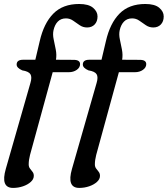

<svg xmlns="http://www.w3.org/2000/svg" viewBox="-27 -734 821 940"><path d="M54.5 -418Q54.5 -441.5 86.5 -441.5H146L167.5 -532.5Q187.5 -620 234 -667.2Q280.5 -714.5 360.5 -714.5Q406.5 -714.5 428.5 -696Q450.5 -677.5 450.5 -653.5Q450.5 -629 436.5 -614.2Q422.5 -599.5 399.5 -599.5Q379 -599.5 362.8 -610.8Q346.5 -622 330.8 -633Q315 -644 296 -644Q271.5 -644 256.2 -628.5Q241 -613 235 -586Q230.5 -565.5 235.8 -541.2Q241 -517 246 -491.2Q251 -465.5 247 -441.5L333.5 -441Q365 -441 365 -420Q365 -403.5 348.8 -392Q332.5 -380.5 309.5 -380.5H231L120 24.5Q113.5 50 113.5 70.5Q113.5 83 119.8 91.2Q126 99.5 132.2 107.2Q138.5 115 138.5 127Q138.5 143 123.8 156.5Q109 170 85.8 178Q62.5 186 37 186Q-25.5 186 1.5 92.5L122 -328Q130.5 -356.5 122 -370.5Q113.5 -384.5 82 -389.5Q54.5 -401.5 54.5 -418ZM378.5 -418Q378.5 -441.5 410.5 -441.5H470L491.5 -532.5Q511.5 -620 558 -667.2Q604.5 -714.5 684.5 -714.5Q730.5 -714.5 752.5 -696Q774.5 -677.5 774.5 -653.5Q774.5 -629 760.5 -614.2Q746.5 -599.5 723.5 -599.5Q703 -599.5 686.8 -610.8Q670.5 -622 654.8 -633Q639 -644 620 -644Q595.5 -644 580.2 -628.5Q565 -613 559 -586Q554.5 -565.5 559.8 -541.2Q565 -517 570 -491.2Q575 -465.5 571 -441.5L657.5 -441Q689 -441 689 -420Q689 -403.5 672.8 -392Q656.5 -380.5 633.5 -380.5H555L444 24.5Q437.5 50 437.5 70.5Q437.5 83 443.8 91.2Q450 99.5 456.2 107.2Q462.5 115 462.5 127Q462.5 143 447.8 156.5Q433 170 409.8 178Q386.5 186 361 186Q298.5 186 325.5 92.5L446 -328Q454.5 -356.5 446 -370.5Q437.5 -384.5 406 -389.5Q378.5 -401.5 378.5 -418Z"/></svg>

Font: Fraunces 9pt S050
Style: Italic
Weight: 400
Italic angle: -16°
Version: Version 1.000; ttfautohint (v1.8.3)